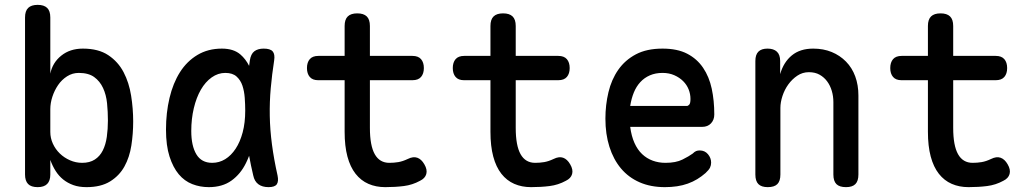

<svg xmlns="http://www.w3.org/2000/svg" viewBox="-20 -760 4240 790"><path d="M135 10Q108 10 95.5 -3Q83 -16 83 -42V-688Q83 -715 96 -727.5Q109 -740 135 -740Q161 -740 174 -727.5Q187 -715 187 -688V-457Q196 -502 232 -531Q268 -560 321 -560Q385 -560 425.5 -533Q466 -506 488.5 -463Q511 -420 519.5 -366.5Q528 -313 528 -260Q528 -210 520.5 -161.5Q513 -113 492 -75Q471 -37 433 -13.5Q395 10 336 10Q305 10 281.5 1.5Q258 -7 240 -21.5Q222 -36 209 -56.5Q196 -77 187 -102V-42Q187 -16 174 -3Q161 10 135 10ZM318 -90Q349 -90 370 -103.5Q391 -117 403 -141Q415 -165 419.5 -197Q424 -229 424 -264Q424 -300 420.5 -335Q417 -370 404 -398Q391 -426 367.5 -443Q344 -460 304 -460Q278 -460 256 -446Q234 -432 219 -410Q204 -388 195.5 -362Q187 -336 187 -311V-217Q187 -192 197.5 -169Q208 -146 226 -128.5Q244 -111 268 -100.5Q292 -90 318 -90Z M839 10Q803 10 771 -2.5Q739 -15 715.5 -43Q692 -71 677.5 -116Q663 -161 663 -227Q663 -296 677.5 -357Q692 -418 720.5 -463Q749 -508 792.5 -534Q836 -560 893 -560Q941 -560 969 -536Q991 -517 1005 -489Q1006 -500 1008 -511Q1012 -538 1026.5 -549Q1041 -560 1065 -560Q1092 -560 1102 -548.5Q1112 -537 1108 -511Q1099 -453 1094 -397Q1089 -341 1090 -283.5Q1091 -226 1099 -165.5Q1107 -105 1122 -38Q1127 -14 1119 -2Q1111 10 1085 10Q1059 10 1043 -2Q1027 -14 1022 -38Q1012 -80 1005 -119Q999 -103 992 -89Q970 -44 932.5 -17Q895 10 839 10ZM853 -90Q882 -90 906.5 -105Q931 -120 949.5 -148Q968 -176 978.5 -215.5Q989 -255 989 -305Q989 -330 987 -357.5Q985 -385 977.5 -407.5Q970 -430 953.5 -445Q937 -460 907 -460Q877 -460 851 -441.5Q825 -423 806.5 -391Q788 -359 777.5 -315Q767 -271 767 -221Q767 -160 788 -125Q809 -90 853 -90Z M1677 -530Q1701 -530 1712.5 -516.5Q1724 -503 1724 -480Q1724 -457 1712.5 -443.5Q1701 -430 1677 -430H1502V-234Q1502 -161 1522 -125.5Q1542 -90 1582 -90Q1601 -90 1619 -93Q1637 -96 1658 -106Q1680 -117 1697 -111Q1714 -105 1726 -84Q1739 -62 1734 -44Q1729 -26 1708 -16Q1677 1 1641.5 5.5Q1606 10 1565 10Q1527 10 1496 -3.5Q1465 -17 1443 -45Q1421 -73 1409.5 -116Q1398 -159 1398 -218V-430H1289Q1266 -430 1254.5 -443.5Q1243 -457 1243 -480Q1243 -503 1254.5 -516.5Q1266 -530 1290 -530H1398V-653Q1398 -680 1411 -692.5Q1424 -705 1450 -705Q1476 -705 1489 -692.5Q1502 -680 1502 -653V-530Z M2277 -530Q2301 -530 2312.5 -516.5Q2324 -503 2324 -480Q2324 -457 2312.5 -443.5Q2301 -430 2277 -430H2102V-234Q2102 -161 2122 -125.5Q2142 -90 2182 -90Q2201 -90 2219 -93Q2237 -96 2258 -106Q2280 -117 2297 -111Q2314 -105 2326 -84Q2339 -62 2334 -44Q2329 -26 2308 -16Q2277 1 2241.5 5.5Q2206 10 2165 10Q2127 10 2096 -3.5Q2065 -17 2043 -45Q2021 -73 2009.5 -116Q1998 -159 1998 -218V-430H1889Q1866 -430 1854.5 -443.5Q1843 -457 1843 -480Q1843 -503 1854.5 -516.5Q1866 -530 1890 -530H1998V-653Q1998 -680 2011 -692.5Q2024 -705 2050 -705Q2076 -705 2089 -692.5Q2102 -680 2102 -653V-530Z M2859 -141Q2880 -141 2893 -125.5Q2906 -110 2906 -91Q2906 -80 2901.5 -70.5Q2897 -61 2883 -48Q2867 -34 2849 -23Q2831 -12 2810 -4.5Q2789 3 2765.5 6.5Q2742 10 2716 10Q2657 10 2611.5 -10Q2566 -30 2535 -67Q2504 -104 2487.5 -156Q2471 -208 2471 -272Q2471 -328 2483.5 -380.5Q2496 -433 2524 -473Q2552 -513 2596.5 -536.5Q2641 -560 2706 -560Q2767 -560 2807.5 -539Q2848 -518 2873 -481Q2898 -444 2908.5 -395Q2919 -346 2919 -289Q2919 -267 2905.5 -252.5Q2892 -238 2869 -238H2573Q2578 -200 2590.5 -172Q2603 -144 2622 -126Q2641 -108 2665.5 -99Q2690 -90 2718 -90Q2761 -90 2788 -103.5Q2815 -117 2830 -128Q2838 -136 2844.5 -138.5Q2851 -141 2859 -141ZM2573 -324H2806Q2811 -324 2816 -329.5Q2821 -335 2821 -353Q2821 -373 2813.5 -392Q2806 -411 2791 -426Q2776 -441 2754.5 -450.5Q2733 -460 2706 -460Q2677 -460 2654 -450Q2631 -440 2614.5 -422Q2598 -404 2588 -379.5Q2578 -355 2573 -324Z M3191 -316V-42Q3191 -15 3178.5 -2.5Q3166 10 3139 10Q3113 10 3100.5 -2.5Q3088 -15 3088 -42V-509Q3088 -535 3100.5 -547.5Q3113 -560 3138 -560Q3163 -560 3176.5 -547.5Q3190 -535 3190 -509V-455Q3204 -504 3238 -532Q3272 -560 3326 -560Q3368 -560 3402 -546Q3436 -532 3461 -506.5Q3486 -481 3499 -445.5Q3512 -410 3512 -367V-42Q3512 -15 3499.5 -2.5Q3487 10 3461 10Q3434 10 3421.5 -2.5Q3409 -15 3409 -42V-340Q3409 -364 3402.5 -386Q3396 -408 3383.5 -425Q3371 -442 3352.5 -452.5Q3334 -463 3308 -463Q3282 -463 3260.5 -448.5Q3239 -434 3223.5 -412.5Q3208 -391 3199.5 -365Q3191 -339 3191 -316Z M4077 -530Q4101 -530 4112.5 -516.5Q4124 -503 4124 -480Q4124 -457 4112.5 -443.5Q4101 -430 4077 -430H3902V-234Q3902 -161 3922 -125.5Q3942 -90 3982 -90Q4001 -90 4019 -93Q4037 -96 4058 -106Q4080 -117 4097 -111Q4114 -105 4126 -84Q4139 -62 4134 -44Q4129 -26 4108 -16Q4077 1 4041.5 5.5Q4006 10 3965 10Q3927 10 3896 -3.5Q3865 -17 3843 -45Q3821 -73 3809.5 -116Q3798 -159 3798 -218V-430H3689Q3666 -430 3654.5 -443.5Q3643 -457 3643 -480Q3643 -503 3654.5 -516.5Q3666 -530 3690 -530H3798V-653Q3798 -680 3811 -692.5Q3824 -705 3850 -705Q3876 -705 3889 -692.5Q3902 -680 3902 -653V-530Z"/></svg>

Font: Maple Mono NL Medium
Style: Regular
Weight: 500
Monospace: yes
Designer: subframe7536
Version: Version 7.000